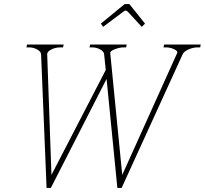

<svg xmlns="http://www.w3.org/2000/svg" viewBox="-20 -919 1007 944"><path d="M487 -787 476 -803 593 -899H616L693 -803L677 -787L608 -862Q601 -867 598 -867Q592 -867 587 -862ZM967 -700 964 -686H950Q930 -686 907 -676Q884 -666 878 -652L578 5H557L504 -531L230 5H209L182 -652Q181 -666 162.5 -676Q144 -686 124 -686H110L113 -700H293L290 -686H276Q252 -686 232 -675.5Q212 -665 212 -653L233 -59L500 -575L492 -652Q491 -666 472.5 -676Q454 -686 434 -686H420L423 -700H603L600 -686H587Q568 -686 544.5 -677Q521 -668 522 -658L581 -59L851 -658Q856 -668 836 -677Q816 -686 798 -686H784L787 -700Z"/></svg>

Font: Taviraj Thin
Style: Italic
Weight: 250
Italic angle: -12°
Designer: Katatrad Team
Foundry: CadsonDemak
Version: Version 1.001